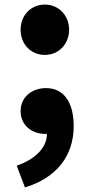

<svg xmlns="http://www.w3.org/2000/svg" viewBox="-20 -592 391 839"><path d="M176 -352C237 -352 282 -400 282 -462C282 -524 237 -572 176 -572C114 -572 70 -524 70 -462C70 -400 114 -352 176 -352ZM89 227C228 185 302 88 302 -41C302 -145 259 -207 181 -207C119 -207 70 -167 70 -107C70 -43 121 -7 176 -7H185C186 48 140 102 53 132Z"/></svg>

Font: Noto Sans JP Black
Style: Regular
Weight: 900
Designer: Ryoko NISHIZUKA 西塚涼子 (kana, bopomofo & ideographs); Paul D. Hunt (Latin, Greek & Cyrillic); Sandoll Communications 산돌커뮤니
Foundry: Adobe
Version: Version 2.002;hotconv 1.0.116;makeotfexe 2.5.65601